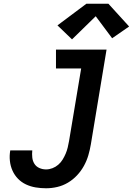

<svg xmlns="http://www.w3.org/2000/svg" viewBox="-20 -1001 712 1029"><path d="M227 8Q199 8 171.5 3.5Q144 -1 119.5 -12.5Q95 -24 76.5 -43Q58 -62 47 -86.5Q36 -111 33 -139Q30 -167 35 -195H153Q151 -176 153 -157Q155 -138 164.5 -123Q174 -108 191 -100.5Q208 -93 227 -93Q244 -93 261 -99.5Q278 -106 292 -118Q306 -130 315.5 -145.5Q325 -161 332 -177.5Q339 -194 343 -211Q347 -228 350 -245L415 -634H280V-735H551L467 -228Q462 -198 453.5 -169Q445 -140 430 -112.5Q415 -85 393 -61.5Q371 -38 344 -22Q317 -6 287 1Q257 8 227 8ZM366 -790 288 -865 443 -981H561L672 -859L581 -796L493 -914Z"/></svg>

Font: Iosevka Curly Extended Oblique
Style: Bold
Weight: 700
Width: 7
Italic angle: -9°
Monospace: yes
Designer: Belleve Invis
Foundry: Belleve Invis
Version: Version 11.1.0; ttfautohint (v1.8.3)